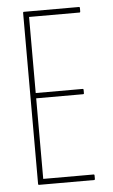

<svg xmlns="http://www.w3.org/2000/svg" viewBox="-50 -690 426 724"><g transform="rotate(-5 163.5 -327.5)"><path d="M68 0Q65 0 65 -4V-651Q65 -655 68 -655H277Q280 -655 280 -651V-638Q280 -634 277 -634H86V-346H264Q267 -346 267 -342V-329Q267 -326 264 -326H86V-21H277Q280 -21 280 -17V-4Q280 0 277 0Z"/></g></svg>

Font: Sofia Sans Extra Condensed Thin
Style: Regular
Weight: 250
Version: Version 4.100